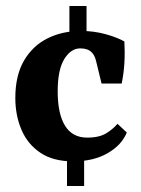

<svg xmlns="http://www.w3.org/2000/svg" viewBox="-20 -543 469 639"><path d="M260 -28V76H203V-28ZM211 -523H268V-411H211ZM31 -217Q31 -292 60 -341.5Q89 -391 138.5 -415.5Q188 -440 250 -440Q292 -440 330.5 -429.5Q369 -419 394 -405Q396 -368 394 -333.5Q392 -299 385 -265H318L300 -339Q297 -351 293.5 -357.5Q290 -364 285 -369Q272 -382 247 -382Q216 -382 194 -346.5Q172 -311 172 -239Q172 -164 196.5 -124.5Q221 -85 270 -85Q311 -85 334.5 -100Q358 -115 371 -131L402 -102Q385 -60 338 -33Q291 -6 223 -6Q157 -6 114.5 -34.5Q72 -63 51.5 -111Q31 -159 31 -217Z"/></svg>

Font: Rasa
Style: Bold
Weight: 700
Designer: Anna Giedrys (Yrsa+Rasa design), David Brezina (Yrsa art-direction, Rasa art-direction, design)
Foundry: Rosetta Type Foundry
Version: Version 2.004